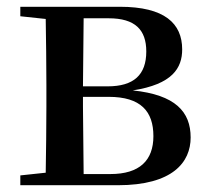

<svg xmlns="http://www.w3.org/2000/svg" viewBox="-20 -547 617 567"><path d="M113 0H328C490 0 543 -68 543 -141C543 -217 498 -267 372 -280C489 -298 518 -346 518 -401C518 -478 466 -527 334 -527H40V-499L115 -491C116 -435 117 -351 117 -296V-232C117 -177 116 -93 115 -37L40 -29V0ZM227 -493H301C379 -493 412 -459 412 -395C412 -326 375 -292 298 -292H225ZM225 -261H301C396 -261 433 -218 433 -145C433 -73 392 -33 306 -33H227L225 -232Z"/></svg>

Font: Noto Serif HK SemiBold
Style: Regular
Weight: 600
Designer: Ryoko NISHIZUKA 西塚涼子 (kana & ideographs); Frank Grießhammer (Latin, Greek & Cyrillic); Wenlong ZHANG 张文龙 (bopomofo); San
Foundry: Adobe
Version: Version 2.001;hotconv 1.1.0;makeotfexe 2.6.0